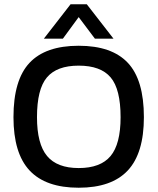

<svg xmlns="http://www.w3.org/2000/svg" viewBox="-20 -868 737 898"><path d="M310 -848H386L511 -687H424L348 -788L274 -687H185ZM43 -320Q43 -494 118 -574Q193 -654 348 -654Q503 -654 578 -574Q653 -494 653 -320Q653 -151 577.5 -70.5Q502 10 348 10Q194 10 118.5 -70.5Q43 -151 43 -320ZM544 -320Q544 -451 497.5 -506Q451 -561 348 -561Q246 -561 199.5 -506Q153 -451 153 -320Q153 -195 200 -138.5Q247 -82 348 -82Q450 -82 497 -138Q544 -194 544 -320Z"/></svg>

Font: Kanit
Style: Regular
Weight: 400
Designer: Katatrad Team
Foundry: Cadson Demak
Version: Version 1.001